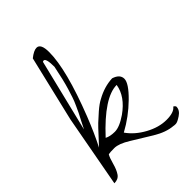

<svg xmlns="http://www.w3.org/2000/svg" viewBox="-184 -669 759 759"><g transform="rotate(-45 195.5 -289.5)"><path d="M2.9 5.9 58.6 -295.9 124 -571.3Q148.4 -590.8 164.1 -590.8Q187.5 -590.8 187.5 -543Q187.5 -446.3 113.3 -256.8Q85.9 -187.5 59.6 -136.7Q67.4 -144.5 91.3 -170.9Q115.2 -197.3 126.5 -208Q137.7 -218.8 160.6 -238.8Q183.6 -258.8 201.2 -267.6Q245.1 -292 290 -293.9Q323.2 -283.2 323.2 -258.3Q323.2 -233.4 275.9 -187Q228.5 -140.6 170.9 -109.4Q196.3 -73.2 240.2 -49.3Q284.2 -25.4 326.2 -25.4Q368.2 -25.4 381.8 -43.9Q383.8 -43.9 387.2 -40.5Q390.6 -37.1 390.6 -35.2Q390.6 -15.6 370.1 -2Q349.6 11.7 340.3 11.7Q331.1 11.7 328.1 10.7Q290 7.8 246.6 -18.6Q203.1 -44.9 164.6 -68.8Q126 -92.8 101.1 -92.8Q76.2 -92.8 68.4 -90.8Q61.5 -80.1 54.2 -52.7Q46.9 -25.4 36.1 -9.8Q25.4 5.9 2.9 5.9ZM105.5 -145.5Q122.1 -136.7 148.4 -136.7Q174.8 -136.7 214.8 -164.1Q275.4 -207 284.2 -262.7Q213.9 -262.7 105.5 -145.5ZM142.6 -533.2 68.4 -229.5Q72.3 -238.3 84 -260.3Q95.7 -282.2 99.6 -290.5Q103.5 -298.8 112.3 -317.9Q121.1 -336.9 125.5 -350.6Q129.9 -364.3 136.7 -385.7Q148.4 -423.8 161.1 -487.3Q161.1 -535.2 148.4 -535.2Q145.5 -535.2 142.6 -533.2Z"/></g></svg>

Font: Dawning of a New Day
Style: Regular
Weight: 400
Designer: Kimberly Geswein
Foundry: Kimberly Geswein
Version: Version 1.002 2010